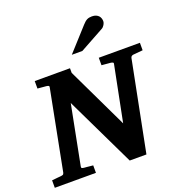

<svg xmlns="http://www.w3.org/2000/svg" viewBox="-174 -1065 1131 1202"><g transform="rotate(-20 391.5 -464.5)"><path d="M731.9 -615.2Q717.8 -612.8 714.8 -600.1L596.2 0H484.9L261.2 -464.8L184.1 -69.8Q182.6 -61 187 -58.6Q191.4 -56.2 202.1 -55.2Q210.9 -54.7 220.2 -53.7Q228.5 -52.7 238.5 -51.8Q248.5 -50.8 259.8 -49.8V0H-14.2V-49.8Q-3.4 -50.8 6.6 -51.8Q16.6 -52.7 24.9 -53.7Q34.2 -54.7 43 -55.2Q53.7 -56.2 59.6 -58.6Q65.4 -61 67.9 -70.8L170.9 -601.1Q173.3 -609.9 168 -612.5Q162.6 -615.2 152.8 -616.2Q144 -616.7 134.8 -617.7Q126.5 -618.7 116.5 -619.4Q106.4 -620.1 96.2 -621.1V-670.9H331.1V-640.1L525.9 -232.9L599.1 -601.1Q601.6 -609.9 595.2 -612.5Q588.9 -615.2 580.1 -616.2Q570.8 -616.7 561.5 -617.7Q553.2 -618.7 543 -619.4Q532.7 -620.1 522.9 -621.1V-670.9H796.9V-621.1ZM627.9 -876.5Q627.9 -871.6 626 -865.5Q624 -859.4 620.4 -853.5Q616.7 -847.7 612.1 -842.5Q607.4 -837.4 601.6 -834.5L440.9 -746.1H370.6L507.8 -897.5Q516.1 -906.7 523.2 -912.8Q530.3 -918.9 537.6 -922.6Q544.9 -926.3 552.7 -927.7Q560.5 -929.2 570.8 -929.2Q586.9 -929.2 597.9 -924.3Q608.9 -919.4 615.5 -911.9Q622.1 -904.3 625 -894.8Q627.9 -885.3 627.9 -876.5Z"/></g></svg>

Font: Charis SIL Am
Style: Bold Italic
Weight: 700
Italic angle: -11°
Foundry: SIL International
Version: Version 5.000